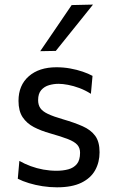

<svg xmlns="http://www.w3.org/2000/svg" viewBox="-20 -798 495 829"><path d="M226 10.8Q194.9 10.8 163.8 6Q132.7 1.2 105.2 -7.2Q77.6 -15.6 56.8 -26.2L63.6 -103.3Q86.3 -90.3 112.6 -80.6Q138.8 -71 167.1 -65.8Q195.4 -60.7 224.2 -60.7Q251.7 -60.7 274.9 -66.9Q298 -73.1 311.9 -89.8Q325.7 -106.5 325.7 -138.4Q325.7 -159.4 313.6 -172.9Q301.5 -186.4 273.3 -197.4Q245.2 -208.4 196.9 -222.1Q157.5 -233.1 126.5 -249.1Q95.6 -265.2 77.7 -292Q59.9 -318.8 59.9 -362.4Q59.9 -429.9 104.3 -468.7Q148.7 -507.6 223.6 -507.6Q254.4 -507.6 283.4 -502.3Q312.4 -497.1 337.1 -488.6Q361.7 -480.2 379.5 -470.4L372.5 -392.9Q348.5 -408.2 322.9 -417.8Q297.3 -427.3 273.8 -431.7Q250.4 -436.1 232.6 -436.1Q212.1 -436.1 191.9 -430.3Q171.6 -424.5 158.1 -409.2Q144.6 -393.9 144.6 -365.6Q144.6 -345.2 154.1 -331.2Q163.6 -317.2 187 -306.1Q210.4 -294.9 252.1 -282.9Q301.4 -268.6 336.8 -252.9Q372.2 -237.2 391.1 -211.5Q409.9 -185.8 409.9 -140.8Q409.9 -97.5 390.9 -63.2Q371.9 -28.9 331.5 -9.1Q291 10.8 226 10.8ZM153.7 -577Q187.9 -626.9 222 -677Q256.1 -727 289.4 -776.1L381.6 -778.2Q354.4 -744 327.3 -710.5Q300.2 -677 273.8 -644Q247.4 -611.1 220.9 -578.2Z"/></svg>

Font: Commissioner Thin
Style: Regular
Weight: 100
Designer: Kostas Bartsokas
Foundry: Kostas Bartsokas
Version: Version 1.001;gftools[0.9.23]